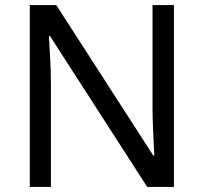

<svg xmlns="http://www.w3.org/2000/svg" viewBox="-20 -734 800 754"><path d="M663 0H558L176 -593H172Q174 -558 177 -506Q180 -454 180 -399V0H97V-714H201L582 -123H586Q585 -139 583.5 -171Q582 -203 580.5 -241Q579 -279 579 -311V-714H663Z"/></svg>

Font: Noto Sans Mandaic
Style: Regular
Weight: 400
Designer: Monotype Design Team
Foundry: Monotype Imaging Inc.
Version: Version 2.002; ttfautohint (v1.8.4.7-5d5b)